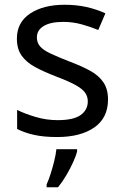

<svg xmlns="http://www.w3.org/2000/svg" viewBox="-20 -617 519 807"><path d="M434 -199Q434 -121 376 -81Q318 -41 220 -41Q164 -41 123.5 -50Q83 -59 52 -75V-155Q84 -139 129.5 -125.5Q175 -112 222 -112Q289 -112 319 -133.5Q349 -155 349 -191Q349 -211 338 -227Q327 -243 298.5 -259Q270 -275 217 -295Q165 -315 128 -335Q91 -355 71 -383Q51 -411 51 -455Q51 -523 106.5 -560Q162 -597 252 -597Q301 -597 343.5 -587.5Q386 -578 423 -561L393 -491Q359 -505 322 -515Q285 -525 246 -525Q192 -525 163.5 -507.5Q135 -490 135 -460Q135 -438 148 -422.5Q161 -407 191.5 -392.5Q222 -378 273 -358Q324 -339 360 -319Q396 -299 415 -270.5Q434 -242 434 -199ZM304 19Q300 37 287.5 64.5Q275 92 258.5 120Q242 148 224 170H176V158Q184 141 192.5 114.5Q201 88 208 59.5Q215 31 217 10H304Z"/></svg>

Font: Noto Sans Tamil UI
Style: Regular
Weight: 400
Designer: Jelle Bosma - Monotype Design Team
Foundry: Monotype Imaging Inc.
Version: Version 2.004; ttfautohint (v1.8.4.7-5d5b)